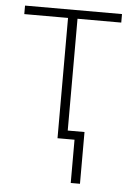

<svg xmlns="http://www.w3.org/2000/svg" viewBox="-52 -569 541 787"><g transform="rotate(5 219.0 -176.0)"><path d="M418 -530V-495H238V-35H307V178H269V0H199V-495H19V-530Z"/></g></svg>

Font: Noto Sans ExtraLight
Style: Regular
Weight: 200
Designer: Monotype Design Team
Foundry: Monotype Imaging Inc.
Version: Version 2.007